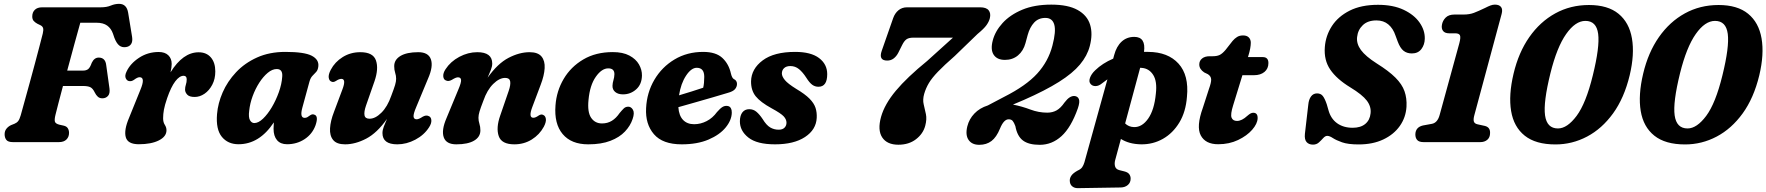

<svg xmlns="http://www.w3.org/2000/svg" viewBox="-20 -738 9172 997"><path d="M147.5 -652.5Q147.5 -674 160.8 -687Q174 -700 199 -700H503Q534 -700 555.2 -709Q576.5 -718 598.5 -718Q638 -718 645.5 -671.5L666 -546Q669.5 -522.5 660.8 -509.2Q652 -496 634 -493.5Q613.5 -490.5 599.2 -501.8Q585 -513 574 -541.5L566.5 -563.5Q557 -590.5 536.5 -605.2Q516 -620 480.5 -620H397Q385.5 -579 366.8 -511Q348 -443 329 -371.5H412.5Q427.5 -371.5 437.5 -379Q447.5 -386.5 456.5 -412Q469.5 -439 492.5 -439Q527 -439 531.5 -400L548.5 -278.5Q552 -252.5 540.8 -240Q529.5 -227.5 511.5 -227.5Q497 -227.5 487.8 -236Q478.5 -244.5 472.5 -257Q462 -279 449 -285.2Q436 -291.5 410.5 -291.5H307Q294 -242.5 283.5 -202.5Q273 -162.5 268 -141.5Q262 -117 265.2 -106.2Q268.5 -95.5 288.5 -90.5L311 -85.5Q326 -82 332.2 -71.8Q338.5 -61.5 338.5 -48Q338.5 -27 325 -13.5Q311.5 0 285.5 0H47.5Q22 0 13 -11.5Q4 -23 4 -41Q4 -58 13.8 -70Q23.5 -82 38 -88.5L55.5 -95.5Q67.5 -100.5 74.5 -109.5Q81.5 -118.5 87.5 -139Q96 -169.5 108.2 -213.8Q120.5 -258 134.2 -308Q148 -358 161 -406.8Q174 -455.5 184.8 -496.8Q195.5 -538 202 -563.5Q206.5 -582.5 203.8 -592Q201 -601.5 190 -607L173.5 -615Q161 -622 154.2 -630.2Q147.5 -638.5 147.5 -652.5Z M654.5 -316.5Q640.5 -316.5 633.5 -330.5Q626.5 -344.5 637 -366Q656 -407.5 701.8 -437.8Q747.5 -468 804 -468Q836.5 -468 854 -451Q871.5 -434 871.5 -406Q871.5 -388.5 865.5 -362.5Q930 -466.5 1011.5 -466.5Q1052 -466.5 1075 -439.8Q1098 -413 1098 -367Q1098 -328 1082.2 -298Q1066.5 -268 1042 -251.2Q1017.5 -234.5 991 -234.5Q963 -234.5 952 -246.8Q941 -259 941 -272.5Q941 -286 945.2 -298.5Q949.5 -311 949.5 -326Q949.5 -344.5 933.5 -344.5Q912 -344.5 890 -315.5Q868 -286.5 848 -228.5Q835.5 -192 831.2 -168.5Q827 -145 827 -124Q827 -103 835.8 -89.8Q844.5 -76.5 844.5 -61.5Q844.5 -29 805 -9Q765.5 11 701 11Q643 11 633 -26Q623 -63 650.5 -127L709 -271.5Q736.5 -337 705 -337Q694 -337 678 -325Q665 -315.5 654.5 -316.5Z M1550 -179Q1535.5 -126 1562 -126Q1570 -126 1576 -129.5Q1582 -133 1590 -139Q1601.5 -147 1611 -143Q1635.5 -137 1618.5 -87.5Q1602 -42 1561.8 -15.5Q1521.5 11 1470.5 11Q1436.5 11 1418.5 -10.2Q1400.5 -31.5 1400.5 -69.5Q1400.5 -86.5 1402 -102.5Q1327 11 1218.5 11Q1163.5 11 1132 -27.5Q1100.5 -66 1107 -145.5Q1111.5 -201.5 1136.2 -258.2Q1161 -315 1205.8 -362.8Q1250.5 -410.5 1314.8 -439.5Q1379 -468.5 1462 -468.5Q1560.5 -468.5 1598.8 -448.5Q1637 -428.5 1633 -393.5Q1631 -374.5 1621.8 -364.5Q1612.5 -354.5 1602.5 -344.2Q1592.5 -334 1587 -314.5ZM1274 -163Q1269.5 -129 1278 -114Q1286.5 -99 1300.5 -99Q1322 -99 1346 -122Q1370 -145 1391.5 -181.2Q1413 -217.5 1428 -259.5Q1443 -301.5 1445.5 -339.5Q1449 -379.5 1417 -379.5Q1394 -379.5 1370.5 -360Q1347 -340.5 1326.5 -308.8Q1306 -277 1292 -239Q1278 -201 1274 -163Z M2204 -136Q2218 -132 2219.8 -114.8Q2221.5 -97.5 2208 -77Q2182.5 -37 2136.8 -12.8Q2091 11.5 2043 11.5Q1966 11.5 1966 -47Q1966 -62.5 1973 -80.8Q1980 -99 1989.5 -120.5Q1938 -47.5 1881.5 -18Q1825 11.5 1772 11.5Q1728.5 11.5 1710 -11Q1691.5 -33.5 1693.8 -71.8Q1696 -110 1714.5 -157.5L1758 -273.5Q1779 -328.5 1752.5 -328.5Q1741 -328.5 1725 -318Q1710.5 -308.5 1700.5 -314.5Q1689.5 -318.5 1687 -334.5Q1684.5 -350.5 1697.5 -375.5Q1719 -416.5 1759.8 -441.8Q1800.5 -467 1851 -467Q1917.5 -467 1932.2 -424.2Q1947 -381.5 1925 -317L1880.5 -189.5Q1869.5 -157.5 1872.8 -139.5Q1876 -121.5 1899 -121.5Q1929 -121.5 1960.5 -152.8Q1992 -184 2011.5 -240Q2026 -278 2031.5 -296.5Q2037 -315 2037 -329Q2037 -345 2032 -360Q2027 -375 2027 -394.5Q2027 -428 2059.5 -447.5Q2092 -467 2152 -467Q2204.5 -467 2217.5 -430Q2230.5 -393 2203 -330.5L2141.5 -182.5Q2126 -146.5 2127.5 -132.5Q2129 -118.5 2143.5 -118.5Q2155 -118.5 2175 -132Q2192.5 -141.5 2204 -136Z M2297.5 -319.5Q2283.5 -323.5 2281.8 -340.8Q2280 -358 2293.5 -378.5Q2319.5 -418.5 2365 -442.8Q2410.5 -467 2458.5 -467Q2536 -467 2536 -408Q2536 -393 2528.8 -374.8Q2521.5 -356.5 2512 -334.5Q2564 -408 2620.5 -437.5Q2677 -467 2730 -467Q2773.5 -467 2792 -444.5Q2810.5 -422 2808.2 -383.8Q2806 -345.5 2787.5 -297.5L2744 -182Q2723 -126.5 2749.5 -126.5Q2761 -126.5 2777 -138Q2790.5 -147 2801 -141Q2812 -136.5 2814.5 -120.8Q2817 -105 2804 -80Q2781.5 -38.5 2741.2 -13.5Q2701 11.5 2651 11.5Q2584.5 11.5 2569.8 -31.2Q2555 -74 2577.5 -138L2621.5 -266Q2632.5 -298 2629.2 -315.8Q2626 -333.5 2603 -333.5Q2573 -333.5 2541.2 -302.2Q2509.5 -271 2490 -215Q2475.5 -177.5 2470 -159Q2464.5 -140.5 2464.5 -126.5Q2464.5 -110.5 2469.5 -95.2Q2474.5 -80 2474.5 -61Q2474.5 -27 2442 -7.8Q2409.5 11.5 2349.5 11.5Q2297 11.5 2284.2 -25.2Q2271.5 -62 2298.5 -124.5L2360 -273Q2375.5 -309 2374.2 -322.8Q2373 -336.5 2358 -336.5Q2347 -336.5 2326.5 -323.5Q2309.5 -314 2297.5 -319.5Z M3138.5 -383Q3104.5 -383 3073.8 -339.2Q3043 -295.5 3036 -219.5Q3029.5 -156 3049.5 -126.5Q3069.5 -97 3106 -97Q3135 -97 3157.2 -110.8Q3179.5 -124.5 3197.5 -151Q3209.5 -165.5 3219 -174.8Q3228.5 -184 3242.5 -184Q3257.5 -184 3266.8 -167.8Q3276 -151.5 3265 -120Q3253.5 -85 3225.2 -55Q3197 -25 3149.8 -6.8Q3102.5 11.5 3034.5 11.5Q2946.5 11.5 2901.8 -41.8Q2857 -95 2864.5 -191Q2870 -265.5 2907 -328.2Q2944 -391 3008.8 -429.2Q3073.5 -467.5 3162 -467.5Q3214.5 -467.5 3248.2 -449.5Q3282 -431.5 3298 -403.5Q3314 -375.5 3313.5 -345.5Q3312.5 -299.5 3283.2 -273.8Q3254 -248 3215 -248Q3189.5 -248 3174.8 -260.2Q3160 -272.5 3160.5 -292.5Q3161 -307.5 3165.5 -322Q3170 -336.5 3170.5 -353Q3170.5 -383 3138.5 -383Z M3780 -152.5Q3779 -113.5 3748 -75.8Q3717 -38 3659 -13.2Q3601 11.5 3520 11.5Q3421 11.5 3375.8 -41Q3330.5 -93.5 3335 -176.5Q3339 -257.5 3378 -323.8Q3417 -390 3482.5 -429.2Q3548 -468.5 3631.5 -468.5Q3697.5 -468.5 3731 -437.2Q3764.5 -406 3775.5 -356Q3781 -333 3790.5 -327.5Q3806.5 -320.5 3807 -302.5Q3807 -287.5 3796.8 -275.2Q3786.5 -263 3758.5 -255.5Q3726 -245.5 3681 -232.5Q3636 -219.5 3588.8 -206Q3541.5 -192.5 3502.5 -181.5Q3505.5 -137.5 3527 -115.2Q3548.5 -93 3584.5 -93Q3618 -93 3649.2 -109Q3680.5 -125 3703 -156Q3719.5 -175 3731.2 -182.2Q3743 -189.5 3756.5 -188Q3770 -186.5 3775.2 -176Q3780.5 -165.5 3780 -152.5ZM3598 -386Q3569.5 -386 3542.5 -345.2Q3515.5 -304.5 3506 -243Q3537.5 -252.5 3571.5 -263Q3605.5 -273.5 3631.5 -282.5Q3637 -305 3637 -339Q3637 -386 3598 -386Z M4023.5 -64.5Q4043.5 -64.5 4053.8 -75Q4064 -85.5 4064 -101Q4064 -118 4049.5 -133.8Q4035 -149.5 3987 -175.5Q3928.5 -207.5 3904 -238.2Q3879.5 -269 3880 -316Q3881.5 -380.5 3940.5 -424.5Q3999.5 -468.5 4109 -468.5Q4191 -468.5 4233.2 -436.5Q4275.5 -404.5 4275.5 -353Q4275.5 -287.5 4230 -287.5Q4212 -287.5 4197.8 -297.8Q4183.5 -308 4166.5 -335Q4148.5 -363 4129 -379Q4109.5 -395 4084 -395Q4063 -395 4051.5 -384.2Q4040 -373.5 4040 -356Q4040.5 -340.5 4055.8 -322Q4071 -303.5 4114.5 -276.5Q4160 -249.5 4183.5 -225.8Q4207 -202 4214.8 -178Q4222.5 -154 4221 -126Q4218 -64.5 4160.2 -26.5Q4102.5 11.5 4004.5 11.5Q3910.5 11.5 3866 -23.8Q3821.5 -59 3822 -109Q3822.5 -138.5 3835.2 -154.8Q3848 -171 3870.5 -171Q3892 -171 3908 -157.5Q3924 -144 3940 -120Q3959.5 -88 3979.5 -76.2Q3999.5 -64.5 4023.5 -64.5Z M4784.5 -85Q4773.5 -43.5 4736.5 -15Q4699.5 13.5 4645 13.5Q4586 13.5 4561 -24.5Q4536 -62.5 4555 -131Q4573.5 -197 4631.8 -266.8Q4690 -336.5 4794.5 -421.5L4928.5 -542.5H4723.5Q4699.5 -542.5 4687.5 -534.2Q4675.5 -526 4665 -505L4644 -463Q4634.5 -445 4620.2 -434.2Q4606 -423.5 4587 -423.5Q4541 -423.5 4558.5 -474L4618 -644Q4627 -669.5 4645.5 -684.8Q4664 -700 4690 -700H5069.5Q5101.5 -700 5113.8 -684.5Q5126 -669 5120 -643.5Q5116 -626.5 5102.8 -607.8Q5089.5 -589 5056 -561.5L4937.5 -447Q4882.5 -399 4851 -366.2Q4819.5 -333.5 4803.5 -306.8Q4787.5 -280 4779 -250.5Q4770.5 -220.5 4776.5 -196Q4782.5 -171.5 4788 -145.2Q4793.5 -119 4784.5 -85Z M5003 -82Q5012.5 -120 5039.8 -148.5Q5067 -177 5109.5 -190.5L5194 -235Q5308 -292.5 5365.8 -355.8Q5423.5 -419 5445 -501.5Q5464.5 -575.5 5454.5 -610.2Q5444.5 -645 5408.5 -645Q5372.5 -645 5350 -620.8Q5327.5 -596.5 5316.5 -556.5L5305 -514Q5294 -473.5 5266 -450.2Q5238 -427 5198.5 -427Q5157.5 -427 5140 -453.5Q5122.5 -480 5135 -527.5Q5147.5 -576 5186.2 -618.5Q5225 -661 5288.2 -687.5Q5351.5 -714 5439 -714Q5526 -714 5575.8 -686.2Q5625.5 -658.5 5640.5 -610Q5655.5 -561.5 5639 -499Q5626 -448.5 5588 -403Q5550 -357.5 5479 -312.8Q5408 -268 5296.5 -219L5240 -195Q5287.5 -185.5 5330.5 -169.2Q5373.5 -153 5418 -153Q5445.5 -153 5466.8 -165Q5488 -177 5507.5 -205.5Q5522 -224.5 5534.2 -232.2Q5546.5 -240 5558.5 -239.5Q5576 -238.5 5582.2 -223.8Q5588.5 -209 5577 -175.5Q5542 -76.5 5492.2 -31.2Q5442.5 14 5379 14Q5321.5 14 5291.8 -8.5Q5262 -31 5252.5 -83Q5245.5 -102 5238.5 -110.2Q5231.5 -118.5 5217.5 -118.5Q5192.5 -118.5 5173 -71Q5154.5 -25.5 5128.5 -5.8Q5102.5 14 5065 14Q5027 14 5009.5 -11.5Q4992 -37 5003 -82Z M5701 -304Q5685.5 -291.5 5669.5 -291Q5653.5 -290.5 5644 -301Q5632.5 -313 5639.8 -333.5Q5647 -354 5667 -373Q5704.5 -409.5 5760.5 -433.5L5765.5 -452Q5777.5 -497 5804.2 -521.8Q5831 -546.5 5870 -546.5Q5931 -546.5 5920.5 -468.5Q5931.5 -468.5 5942.5 -468.5Q6045 -468 6099.8 -407.5Q6154.5 -347 6143.5 -235.5Q6137.5 -157 6104 -101.8Q6070.5 -46.5 6019 -17.2Q5967.5 12 5906.5 11.5Q5874 11 5847.5 3.8Q5821 -3.5 5800.5 -16.5L5770.5 94.5Q5766 112.5 5770.5 126.8Q5775 141 5792.5 145.5L5818.5 152Q5836.5 156.5 5843.8 166.5Q5851 176.5 5851 188.5Q5851.5 209.5 5837 222.2Q5822.5 235 5800 235.5L5576 239Q5558.5 239 5546.8 228.8Q5535 218.5 5535 199Q5535 185.5 5544 173Q5553 160.5 5575.5 148Q5592.5 140.5 5599.5 130.2Q5606.5 120 5611 105L5730.5 -326Q5716 -316 5701 -304ZM5868.5 -78Q5910.5 -77 5942.2 -122.2Q5974 -167.5 5982 -251.5Q5989.5 -315.5 5968.2 -349Q5947 -382.5 5909 -385.5Q5905 -386 5900.5 -386L5822.5 -97Q5840.5 -79 5868.5 -78Z M6252.5 -352.5 6233 -362Q6207.5 -379 6207.5 -403Q6207.5 -422.5 6222 -434.2Q6236.5 -446 6261.5 -446H6277.5Q6299 -446 6313 -452.5Q6327 -459 6344 -479L6380.5 -525.5Q6391 -538 6403.8 -546Q6416.5 -554 6435 -554Q6454.5 -554 6464.8 -543.5Q6475 -533 6475 -516Q6475 -504 6472 -486.8Q6469 -469.5 6462 -447L6460 -441.5H6537.5Q6566.5 -441.5 6566.5 -410.5Q6566.5 -381.5 6546 -364.5Q6525.5 -347.5 6491.5 -347.5H6431.5L6383.5 -191.5Q6368.5 -144 6375.2 -127Q6382 -110 6403.5 -110Q6428.5 -110 6457 -136.5Q6468 -146 6474.5 -149.2Q6481 -152.5 6488.5 -152.5Q6511.5 -152 6510.5 -123.5Q6509.5 -95.5 6482.2 -64.2Q6455 -33 6409 -11Q6363 11 6305.5 11Q6239.5 11 6215.2 -35Q6191 -81 6226 -178L6258 -277Q6270 -310 6269.2 -326Q6268.5 -342 6252.5 -352.5Z M7035 12Q6980 12 6949 1Q6918 -10 6901 -21.2Q6884 -32.5 6872 -32.5Q6861.5 -32.5 6851.2 -21Q6841 -9.5 6828.5 1.8Q6816 13 6798 13Q6776.5 13 6764.8 -0.2Q6753 -13.5 6756 -43L6773.5 -194Q6776 -221.5 6787.8 -237.2Q6799.5 -253 6819 -253Q6838.5 -253 6849 -239.5Q6859.5 -226 6869.5 -196.5L6878 -167Q6890 -122 6923 -98.2Q6956 -74.5 7004 -74.5Q7045.5 -74.5 7069.5 -94.5Q7093.5 -114.5 7097 -149.5Q7101 -184.5 7077.5 -215.5Q7054 -246.5 6991.5 -284.5Q6921 -327.5 6887.5 -376.8Q6854 -426 6859.5 -494Q6864 -553 6896.2 -602.8Q6928.5 -652.5 6988.5 -682.8Q7048.5 -713 7135.5 -713Q7214 -713 7268.5 -687.2Q7323 -661.5 7351.2 -621.2Q7379.5 -581 7378.5 -537Q7378 -506 7360.8 -483.2Q7343.5 -460.5 7311.5 -460.5Q7285.5 -460.5 7268 -474.5Q7250.5 -488.5 7238 -522L7226.5 -553Q7214 -590.5 7189.2 -611.2Q7164.5 -632 7127.5 -632Q7082.5 -632 7056.8 -607.5Q7031 -583 7027 -545.5Q7023 -511 7047 -478.2Q7071 -445.5 7129 -408.5Q7191.5 -369.5 7226 -335Q7260.5 -300.5 7273.2 -264.2Q7286 -228 7283.5 -183.5Q7280 -128 7248.8 -83.8Q7217.5 -39.5 7163 -13.8Q7108.5 12 7035 12Z M7505.5 -565Q7483 -565 7473.5 -577.2Q7464 -589.5 7467.5 -609Q7471 -630.5 7486.8 -646.5Q7502.5 -662.5 7533 -662.5H7580Q7610.5 -662.5 7633.5 -671.2Q7656.5 -680 7691 -696.5Q7707.5 -705 7719.5 -709.5Q7731.5 -714 7742.5 -714Q7764.5 -714 7774.2 -702Q7784 -690 7777.5 -665.5L7636 -140.5Q7630 -119 7633.2 -107.5Q7636.5 -96 7652.5 -92.5L7691 -84Q7718.5 -77 7717.5 -47.5Q7717.5 -24.5 7703.2 -12.2Q7689 0 7666.5 0H7372.5Q7349 0 7339.2 -10.8Q7329.5 -21.5 7329.5 -40.5Q7330.5 -77.5 7369 -86.5L7415.5 -95Q7444.5 -100.5 7455.5 -140.5L7558 -514Q7566 -544.5 7561 -554.8Q7556 -565 7536.5 -565Z M8231 -712Q8329 -712 8384.5 -666.5Q8440 -621 8454.2 -538.8Q8468.5 -456.5 8442.5 -347Q8414 -229 8356.2 -149.2Q8298.5 -69.5 8221.2 -28.8Q8144 12 8057 12Q7954.5 12 7897.5 -33.5Q7840.5 -79 7826.8 -161.5Q7813 -244 7839.5 -355.5Q7865.5 -465.5 7921.2 -545.2Q7977 -625 8056 -668.5Q8135 -712 8231 -712ZM8251 -346.5Q8287.5 -494.5 8278.8 -562Q8270 -629.5 8212.5 -629.5Q8160.5 -629.5 8112.5 -561.2Q8064.5 -493 8031 -358Q7993.5 -206.5 8003 -138.8Q8012.5 -71 8070 -71Q8118 -71 8166.8 -136.2Q8215.5 -201.5 8251 -346.5Z M8904 -712Q9002 -712 9057.5 -666.5Q9113 -621 9127.2 -538.8Q9141.5 -456.5 9115.5 -347Q9087 -229 9029.2 -149.2Q8971.5 -69.5 8894.2 -28.8Q8817 12 8730 12Q8627.5 12 8570.5 -33.5Q8513.5 -79 8499.8 -161.5Q8486 -244 8512.5 -355.5Q8538.5 -465.5 8594.2 -545.2Q8650 -625 8729 -668.5Q8808 -712 8904 -712ZM8924 -346.5Q8960.5 -494.5 8951.8 -562Q8943 -629.5 8885.5 -629.5Q8833.5 -629.5 8785.5 -561.2Q8737.5 -493 8704 -358Q8666.5 -206.5 8676 -138.8Q8685.5 -71 8743 -71Q8791 -71 8839.8 -136.2Q8888.5 -201.5 8924 -346.5Z"/></svg>

Font: Fraunces 72pt S100
Style: Bold Italic
Weight: 700
Italic angle: -16°
Version: Version 1.000; ttfautohint (v1.8.3)